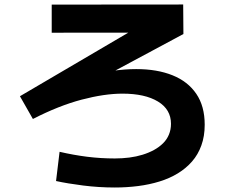

<svg xmlns="http://www.w3.org/2000/svg" viewBox="-20 -780 1040 854"><path d="M490.8 -75.2Q524 -75.2 555.1 -79.2Q586.2 -83.2 614.2 -91.8Q642.2 -100.5 665 -113Q687.8 -125.5 705.1 -142.5Q722.3 -159.5 731.4 -181.5Q740.5 -203.5 740.5 -229.3Q740.5 -293.3 682.6 -328.4Q624.7 -363.5 524.8 -363.5Q444.7 -363.5 342.9 -336.7Q241.2 -309.8 126.3 -250.8L68.7 -352L728 -738.8L757.3 -635L210 -634.5V-759.5L794.8 -760L795.8 -628.7L149.5 -282L109.7 -348Q243.8 -409.5 365 -441.1Q486.2 -472.7 585.7 -472.7Q678.7 -472.7 747.2 -445.2Q815.7 -417.7 853.1 -362.7Q890.5 -307.8 890.5 -225.2Q890.5 -174.3 875.7 -133.4Q861 -92.5 834.2 -61.8Q807.5 -31.2 770.8 -8.8Q734.2 13.5 689.6 27.2Q645 41 594.5 47.5Q544 54 490.8 54Q419.3 54 349.4 45.1Q279.5 36.2 229.3 25.2L245 -104.8Q306.7 -90.5 367.2 -82.8Q427.8 -75.2 490.8 -75.2Z"/></svg>

Font: Murecho Thin
Style: Regular
Weight: 100
Designer: Neil Summerour
Foundry: Positype
Version: Version 1.010